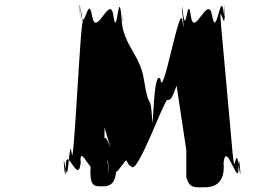

<svg xmlns="http://www.w3.org/2000/svg" viewBox="-20 -789 1072 809"><path d="M843 0C866 0 931 -3 922 -103C933 -203 985 8 985 -82C985 -182 1001 15 987 -84C972 -195 971 -24 960 -144C951 -244 920 -588 911 -688C901 -804 931 -630 925 -738C920 -838 935 -641 922 -740C910 -833 891 -621 874 -722C857 -821 798 -623 784 -722C770 -823 764 -629 751 -735C742 -835 755 -633 748 -733C742 -827 761 -607 749 -698C740 -798 665 -356 656 -456C625 -500 626 -219 620 -274C608 -374 631 -174 622 -274C613 -419 611 -299 586 -456C571 -555 502 -598 493 -698C481 -807 501 -627 494 -733C488 -833 501 -635 490 -735C479 -829 472 -621 458 -722C444 -821 385 -623 368 -722C351 -823 333 -632 320 -740C308 -840 323 -638 317 -738C312 -830 341 -604 331 -688C322 -788 291 -44 282 -144C271 -224 269 7 255 -84C240 -183 257 18 257 -82C257 -192 309 -3 320 -103C311 -203 385 -3 385 -103C385 -203 439 7 434 -85C429 -185 448 13 436 -87C422 -196 430 -22 422 -138C413 -238 438 -573 414 -573C390 -573 392 -572 370 -514C348 -456 464 -118 442 -176C424 -224 422 -205 393 -198C369 -198 369 -194 362 -94C356 0 377 -4 410 -4C433 -4 464 -5 469 -65C479 -65 508 -118 512 -112V-114C512 -114 528 -81 532 -91C552 -32 671 -368 685 -368C699 -368 703 -369 724 -428L765 -157V-43C778 8 805 0 843 0Z"/></svg>

Font: Hussar Przerywany
Style: Regular
Weight: 400
Foundry: Cannot Into Space Fonts
Version: Version 0.982